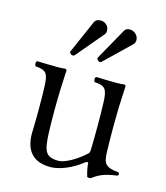

<svg xmlns="http://www.w3.org/2000/svg" viewBox="-102 -732 711 823"><g transform="rotate(15 253.5 -320.5)"><path d="M197 10C234 10 289 -10 336 -48C341 -52 350 -54 350 -47C350 -25 361 10 361 10C368 13 372 12 379 10C400 -7 427 -22 485 -29C491 -35 491 -38 485 -44C424 -49 417 -67 415 -114C413 -164 413 -270 415 -320C416 -349 419 -408 419 -408C419 -411 417 -414 412 -414C407 -413 392 -412 378 -412C347 -412 322 -413 287 -414C281 -408 281 -397 287 -391C334 -388 344 -377 346 -314C348 -264 348 -158 346 -108C345 -90 344 -93 331 -81C296 -50 249 -25 225 -25C166 -25 156 -48 153 -133C151 -183 151 -270 153 -320C154 -349 157 -408 157 -408C157 -411 154 -414 149 -414C144 -413 130 -412 116 -412C85 -412 60 -413 25 -414C19 -408 19 -397 25 -391C71 -387 82 -378 84 -316C86 -266 86 -170 84 -120C81 -54 103 10 197 10ZM413 -611C413 -630 396 -648 375 -648C363 -648 356 -645 351 -636L273 -497C272 -496 272 -494 272 -493C272 -485 281 -480 286 -480C288 -480 290 -480 292 -482L406 -592C412 -598 413 -605 413 -611ZM281 -617C281 -638 264 -653 243 -653C239 -653 223 -652 217 -639L153 -493C152 -492 152 -491 152 -490C152 -482 160 -477 166 -477C169 -477 172 -478 174 -480L276 -601C280 -606 281 -612 281 -617Z"/></g></svg>

Font: Libertinus Serif Display
Style: Regular
Weight: 400
Designer: Philipp H. Poll, Khaled Hosny
Foundry: Caleb Maclennan
Version: Version 7.050;RELEASE